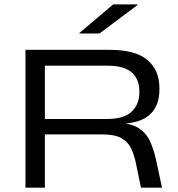

<svg xmlns="http://www.w3.org/2000/svg" viewBox="-20 -870 827 890"><path d="M633.5 0 611 -108.5Q602.5 -152.5 587.2 -183.2Q572 -214 541.2 -230.5Q510.5 -247 453.5 -247H159V-318.5H477.5Q554.5 -318.5 590.2 -352.5Q626 -386.5 626 -441.5V-447.5Q626 -502 591 -533.8Q556 -565.5 478.5 -565.5H159V-639H489Q608 -639 663.5 -591.8Q719 -544.5 719 -461.5V-454Q719 -387 682.2 -346.5Q645.5 -306 567 -298V-288.5L518.5 -301.5Q583.5 -299.5 619.5 -278Q655.5 -256.5 674 -218Q692.5 -179.5 704 -126L731 0ZM98 0V-639H188V-291V-257V0ZM504.5 -849.5H617V-846.5L441.5 -715H347.5V-716.5Z"/></svg>

Font: Anek Latin Expanded
Style: Regular
Weight: 400
Width: 7
Designer: Yesha Goshar
Foundry: Ek Type
Version: Version 1.003